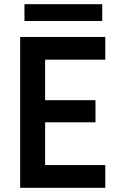

<svg xmlns="http://www.w3.org/2000/svg" viewBox="-20 -896 574 916"><path d="M76.2 -719.7H482.4V-611.3H195.3V-418H435.5V-312.5H195.3V-108.4H482.4V0H76.2ZM96.7 -876H467.8V-795.9H96.7Z"/></svg>

Font: Reddit Sans Strawberry SemiBold
Style: Regular
Weight: 600
Designer: Stephen Hutchings
Foundry: Reddit
Version: Version 1.013